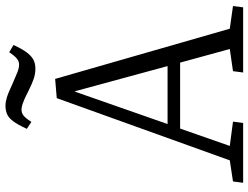

<svg xmlns="http://www.w3.org/2000/svg" viewBox="-126 -804 930 719"><g transform="rotate(-90 339.5 -445.0)"><path d="M403 -704 591 -50 676 -38 671 0H427L432 -38L515 -50L464 -236H217L152 -50L243 -38L238 0H14L19 -38L98 -50L331 -698ZM234 -283H451L357 -629H355ZM442 -778Q422 -778 404 -784Q386 -790 360 -803Q327 -820 312 -825Q297 -830 289 -830Q276 -830 266.5 -823Q257 -816 242 -793L216 -810Q231 -843 244 -860.5Q257 -878 271 -884Q285 -890 303 -890Q316 -890 333 -885Q350 -880 384 -864Q411 -852 427.5 -845.5Q444 -839 457 -839Q468 -839 478 -846.5Q488 -854 503 -876L530 -860Q515 -827 501.5 -809.5Q488 -792 474 -785Q460 -778 442 -778Z"/></g></svg>

Font: Literata Light
Style: Italic
Weight: 300
Italic angle: -2°
Designer: Latin by Veronika Burian and Jose Scaglione. Greek by Irene Vlachou. Cyrillic by Vera Evstafieva
Foundry: TypeTogether
Version: Version 3.103;gftools[0.9.29]